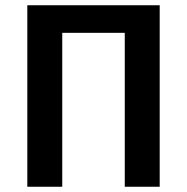

<svg xmlns="http://www.w3.org/2000/svg" viewBox="-20 -711 712 731"><path d="M455 0V-586H217V0H84V-691H588V0Z"/></svg>

Font: Qnwhxotralxmqkhsjrfbfhwcoqn
Style: Regular
Weight: 500
Designer: Carrois Corporate & Edenspiekermann
Foundry: Carrois Corporate GbR & Edenspiekermann AG
Version: Version 2.001